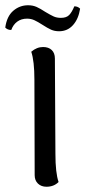

<svg xmlns="http://www.w3.org/2000/svg" viewBox="-49 -700 325 731"><path d="M174 -7Q156 11 128 11Q108 11 95.5 -1Q83 -13 83 -33L82 -396Q82 -468 70 -503Q91 -521 115 -521Q136 -521 148 -509.5Q160 -498 160 -477L162 -114Q162 -42 174 -7ZM176 -581Q159 -581 145.5 -587Q132 -593 112 -606Q95 -617 82 -623Q69 -629 54 -629Q32 -629 16.5 -617.5Q1 -606 -6 -586H-8Q-20 -586 -29 -595Q-23 -638 1.5 -659Q26 -680 58 -680Q76 -680 90.5 -673.5Q105 -667 123 -655Q143 -643 155 -637.5Q167 -632 183 -632Q204 -632 214.5 -643Q225 -654 234 -676Q247 -676 256 -667Q250 -628 229 -604.5Q208 -581 176 -581Z"/></svg>

Font: Arima Madurai
Style: Regular
Weight: 400
Designer: Joana Correia and Natanael Gama
Foundry: NDISCOVER
Version: Version 1.019